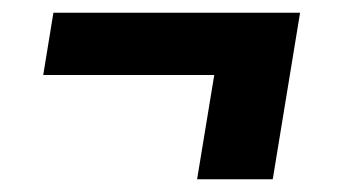

<svg xmlns="http://www.w3.org/2000/svg" viewBox="-20 -409 540 302"><path d="M290 -127 317 -291H48L64 -389H452L409 -127Z"/></svg>

Font: Iosevka Heavy Oblique
Style: Regular
Weight: 900
Italic angle: -9°
Monospace: yes
Designer: Belleve Invis
Foundry: Belleve Invis
Version: Version 32.5.0; ttfautohint (v1.8.4)